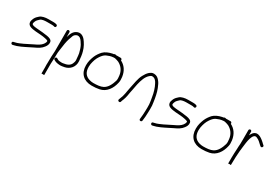

<svg xmlns="http://www.w3.org/2000/svg" viewBox="30 -1364 3408 2395"><g transform="rotate(30 1733.5 -166.5)"><path d="M422 -440C413.1 -442.2 403.4 -446 394 -446C386 -446 379.3 -446.3 374 -447H303C256.3 -447 209 -436.6 185 -415C180.3 -409.7 175 -404.7 169 -400C154.2 -387.7 138.9 -366.4 132 -347C126.6 -330.7 120.6 -319.3 122 -299C127.8 -246.7 187.1 -241.5 241 -235C286.3 -231.2 344 -229.7 383 -220C398.6 -216.9 418.5 -212.5 427 -204C427 -185.6 418.9 -169.5 408 -155C385 -124.4 350.2 -106 307 -86C261.4 -64.3 227.7 -46.4 189 -27C154.5 -12.2 122.7 5.1 83 13L66 17C41 20.1 48.4 58.1 73 55L90 51C102 49 114.3 45.7 127 41C200.7 15 251.9 -16.7 324 -51C373.6 -73.5 412.2 -95.1 439 -132C454.5 -152.1 469.5 -178.8 465 -208C461.6 -242.4 424.2 -252.4 391 -258.5C348.3 -266.4 292.5 -270 244 -274C219.8 -276.1 161 -279.1 161 -302C160.3 -306.7 160.7 -310.3 162 -313L169 -334C176.5 -356.6 197.1 -372.1 212 -387C228.3 -403.3 271 -408 303 -408H373C381 -407.3 387.7 -407 393 -407C398 -407 405 -404.3 410 -403C431.8 -393.6 446.3 -430.9 422 -440Z M572 -436V-142C568.1 -90.7 566 -39.3 566 18V24C565.3 36.7 565 48.3 565 59C565.7 71 566 82.7 566 94V184L585 183C587.7 183 605 184.9 605 184V21C606.2 -3.3 607.5 -31.5 609 -57C609 -84.6 611 -108.7 611 -140C611.7 -152 613 -163.3 615 -174C619.4 -213.2 625.5 -245.7 631 -284C640.9 -338.4 652.9 -373.3 670 -416C679.7 -435.4 697.7 -449.5 722 -453C732.6 -453 747.1 -449.9 755 -444C778.1 -428.6 796.1 -396.2 811 -372C825.6 -344.9 838.8 -304.4 846 -271L850.5 -239.5C853.4 -219.1 854.4 -199.3 856 -180C858 -161.6 851.9 -142.7 846 -129C830.6 -85.8 789.1 -68.5 737 -62C718.9 -58.1 701.1 -60.6 683 -62C664.9 -63.8 653.6 -71.8 642 -79C619.6 -91.8 600.8 -57.1 622 -45C645.6 -30.2 670 -23.5 708 -21C730.4 -19.6 757.6 -25.4 777 -29C845.4 -43.4 901 -100.6 895 -184C890.7 -231.2 886.9 -274.2 875 -314L862 -353C849.8 -384.2 840.9 -396.9 825 -423C802.6 -459.6 757.8 -509.7 697.5 -487.5C645.1 -468.2 626.9 -422.7 611 -367V-436C611 -446.6 601.6 -455 591 -455C580.4 -455 572 -446.6 572 -436Z M1262 -440C1264 -440 1266.3 -439.7 1269 -439C1286.5 -434.6 1306.1 -429.3 1322 -422C1373.1 -394.5 1412.1 -349.4 1420 -278C1422.6 -250.8 1425.7 -232.7 1420 -207C1401.8 -146.5 1373.4 -85.2 1321 -59C1287 -41 1234.8 -37 1183 -37C1166.3 -37 1148.3 -39.7 1129 -45C1067.5 -62.6 1034 -106.9 1034 -184.5C1034 -198.2 1035 -211 1037 -223C1045.3 -269.8 1060.5 -315.4 1084 -349C1101.4 -375.1 1119.8 -398.2 1148 -413C1180.1 -427 1206.3 -437.4 1246 -440ZM1324 -480H1274C1271.3 -480 1268.7 -479.7 1266 -479C1252.3 -482.9 1237.1 -487.1 1227 -477C1220.3 -476.3 1213.7 -475.3 1207 -474C1159.5 -463.5 1114.6 -445 1085 -414C1060.9 -387.2 1038.7 -356 1024 -320C1007.7 -277.7 995 -239.5 995 -184C995 -67.5 1066.4 2 1183 2C1221.4 2 1260.3 -1.4 1292 -8C1383.6 -26.3 1437.4 -107.8 1457 -198C1464.5 -226.9 1462 -250.8 1459 -282C1447.6 -365.5 1405.9 -422.6 1343 -454C1343.7 -456.7 1344 -458.7 1344 -460C1344 -470.6 1334.6 -480 1324 -480Z M1600 -7C1603.5 -20.8 1607 -30.9 1613 -43C1622.5 -66.7 1627.7 -87.2 1633.5 -115C1639.6 -144.2 1641.9 -173.7 1650 -203C1655.2 -227.9 1661.9 -270.2 1668 -296C1683.3 -360.4 1703.3 -423.4 1746 -460C1756.8 -468.1 1766.5 -478.7 1784 -477.5C1821.8 -474.8 1841.5 -446 1856 -417C1879.8 -374.1 1899.7 -309.3 1908 -251C1914.1 -215.5 1918.8 -192.3 1922 -156C1924.6 -127.8 1922 -93.1 1922 -65C1922 -21.9 1917.3 20.1 1913 59C1909.7 85.3 1948 86.8 1951 63C1956 23 1961 -18.4 1961 -64C1961 -78.7 1961.3 -94 1962 -110C1963.3 -143.7 1960.2 -177.4 1955 -206C1946.6 -267.7 1934.4 -332.1 1913.5 -384C1898.7 -420.8 1887.2 -447.7 1865 -473C1845.3 -496.9 1823.5 -515 1785 -516.5C1755.1 -517.6 1738 -503.3 1721 -490C1699.5 -470.8 1683.6 -446.4 1669 -419C1637.9 -363.7 1628 -283.9 1612 -212C1602.8 -175.3 1601 -138 1591 -103C1585.9 -72.3 1571.1 -47.3 1563 -19C1554.3 4.3 1593.3 16.6 1600 -7Z M2434 -440C2425.1 -442.2 2415.4 -446 2406 -446C2398 -446 2391.3 -446.3 2386 -447H2315C2268.3 -447 2221 -436.6 2197 -415C2192.3 -409.7 2187 -404.7 2181 -400C2166.2 -387.7 2150.9 -366.4 2144 -347C2138.6 -330.7 2132.6 -319.3 2134 -299C2139.8 -246.7 2199.1 -241.5 2253 -235C2298.3 -231.2 2356 -229.7 2395 -220C2410.6 -216.9 2430.5 -212.5 2439 -204C2439 -185.6 2430.9 -169.5 2420 -155C2397 -124.4 2362.2 -106 2319 -86C2273.4 -64.3 2239.7 -46.4 2201 -27C2166.5 -12.2 2134.7 5.1 2095 13L2078 17C2053 20.1 2060.4 58.1 2085 55L2102 51C2114 49 2126.3 45.7 2139 41C2212.7 15 2263.9 -16.7 2336 -51C2385.6 -73.5 2424.2 -95.1 2451 -132C2466.5 -152.1 2481.5 -178.8 2477 -208C2473.6 -242.4 2436.2 -252.4 2403 -258.5C2360.3 -266.4 2304.5 -270 2256 -274C2231.8 -276.1 2173 -279.1 2173 -302C2172.3 -306.7 2172.7 -310.3 2174 -313L2181 -334C2188.5 -356.6 2209.1 -372.1 2224 -387C2240.3 -403.3 2283 -408 2315 -408H2385C2393 -407.3 2399.7 -407 2405 -407C2410 -407 2417 -404.3 2422 -403C2443.8 -393.6 2458.3 -430.9 2434 -440Z M2844 -440C2846 -440 2848.3 -439.7 2851 -439C2868.5 -434.6 2888.1 -429.3 2904 -422C2955.1 -394.5 2994.1 -349.4 3002 -278C3004.6 -250.8 3007.7 -232.7 3002 -207C2983.8 -146.5 2955.4 -85.2 2903 -59C2869 -41 2816.8 -37 2765 -37C2748.3 -37 2730.3 -39.7 2711 -45C2649.5 -62.6 2616 -106.9 2616 -184.5C2616 -198.2 2617 -211 2619 -223C2627.3 -269.8 2642.5 -315.4 2666 -349C2683.4 -375.1 2701.8 -398.2 2730 -413C2762.1 -427 2788.3 -437.4 2828 -440ZM2906 -480H2856C2853.3 -480 2850.7 -479.7 2848 -479C2834.3 -482.9 2819.1 -487.1 2809 -477C2802.3 -476.3 2795.7 -475.3 2789 -474C2741.5 -463.5 2696.6 -445 2667 -414C2642.9 -387.2 2620.7 -356 2606 -320C2589.7 -277.7 2577 -239.5 2577 -184C2577 -67.5 2648.4 2 2765 2C2803.4 2 2842.3 -1.4 2874 -8C2965.6 -26.3 3019.4 -107.8 3039 -198C3046.5 -226.9 3044 -250.8 3041 -282C3029.6 -365.5 2987.9 -422.6 2925 -454C2925.7 -456.7 2926 -458.7 2926 -460C2926 -470.6 2916.6 -480 2906 -480Z M3174 -514C3163.4 -514 3154 -505.6 3154 -495V-361C3154 -339.7 3153.7 -317.3 3153 -294C3151.3 -270.9 3149 -245.4 3149 -222C3146.8 -179.3 3144 -136.2 3144 -96V-10C3144 -5.7 3161.6 -10.5 3164 -11C3165.8 -10.5 3183 -5.9 3183 -10V-28C3183 -93.6 3186.9 -156.6 3192 -220L3194 -232C3194.7 -244.7 3196 -257.3 3198 -270C3203.4 -313.5 3208.8 -370.5 3222 -410C3228.4 -427.1 3235 -445.4 3245 -457C3248.3 -461.9 3261.9 -472 3269 -472C3278.1 -474.3 3284.9 -470.6 3293 -467C3326.3 -454.9 3350.7 -426.9 3375 -405L3385 -397C3403 -379 3430.6 -409.7 3411 -426L3401 -434C3388.4 -446.6 3372.7 -462 3358 -473C3334.1 -490.9 3303.3 -515 3263 -511C3224.4 -502.4 3209 -475 3193 -443V-495C3193 -505.6 3184.6 -514 3174 -514Z"/></g></svg>

Font: Just Breathe
Style: Regular
Weight: 400
Foundry: Cannot Into Space Fonts
Version: Version 0.72